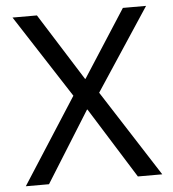

<svg xmlns="http://www.w3.org/2000/svg" viewBox="-51 -745 715 792"><g transform="rotate(-5 306.5 -349.0)"><path d="M24 0 252 -355 30 -698H131L306 -420H308L487 -698H583L359 -358L589 0H488L305 -293H303L120 0Z"/></g></svg>

Font: Anuphan
Style: Regular
Weight: 400
Designer: Mike Abbink, Paul van der Laan, Pieter van Rosmalen, Mint Tantisuwanna
Foundry: Bold Monday; Cadson Demak
Version: Version 3.002;hotconv 1.0.109;makeotfexe 2.5.65596